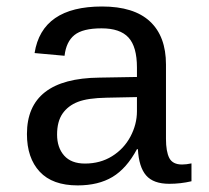

<svg xmlns="http://www.w3.org/2000/svg" viewBox="-20 -558 640 588"><path d="M537.6 -54.2Q550.3 -54.2 566.4 -57.6V-2.9Q533.2 4.9 498.5 4.9Q449.7 4.9 427.5 -20.8Q405.3 -46.4 402.3 -101.1H399.4Q367.7 -42 324.5 -16.1Q281.2 9.8 217.8 9.8Q140.6 9.8 101.6 -32.2Q62.5 -74.2 62.5 -147.5Q62.5 -317.9 284.2 -320.3L399.4 -322.3V-351.1Q399.4 -415 373.5 -443.1Q347.7 -471.2 291 -471.2Q233.4 -471.2 208 -450.7Q182.6 -430.2 177.7 -387.2L85.9 -395.5Q108.4 -538.1 292.5 -538.1Q390.1 -538.1 439.2 -492.4Q488.3 -446.8 488.3 -360.4V-132.8Q488.3 -93.8 498.5 -74Q508.8 -54.2 537.6 -54.2ZM240.2 -57.1Q287.1 -57.1 323.2 -79.6Q359.4 -102.1 379.4 -139.6Q399.4 -177.2 399.4 -217.3V-260.7L306.6 -258.8Q249 -257.8 218.8 -246.1Q188.5 -234.4 171.6 -210.2Q154.8 -186 154.8 -146Q154.8 -106 176.5 -81.5Q198.2 -57.1 240.2 -57.1Z"/></svg>

Font: Courier New
Style: Regular
Weight: 400
Designer: Steve Matteson
Foundry: Ascender Corporation
Version: Version 2.00.3